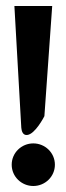

<svg xmlns="http://www.w3.org/2000/svg" viewBox="-20 -610 221 640"><path d="M19 -61C19 -21 52 10 91 10C130 10 163 -21 163 -61C163 -101 130 -132 91 -132C52 -132 19 -101 19 -61ZM28 -590 51 -184C52 -173 56 -159 70 -160C97 -162 127 -221 127 -221L128 -223L154 -590Z"/></svg>

Font: Charger Pro
Style: ExBd
Weight: 400
Designer: Jasper
Foundry: Cannot Into Space Fonts
Version: Version 1.09